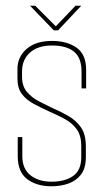

<svg xmlns="http://www.w3.org/2000/svg" viewBox="-20 -645 362 671"><path d="M160 6Q108 6 75 -19Q42 -44 42 -99V-166H58V-99Q58 -55 86.5 -32.5Q115 -10 160 -10Q207 -10 235.5 -30Q264 -50 264 -96V-134Q264 -172 248 -193.5Q232 -215 207.5 -228.5Q183 -242 155 -254Q124 -268 98 -282Q72 -296 56.5 -316.5Q41 -337 41 -370V-404Q41 -446 73 -474Q105 -502 162 -502Q214 -502 247.5 -478.5Q281 -455 281 -401V-336H265V-395Q265 -443 238.5 -464.5Q212 -486 162 -486Q112 -486 84.5 -461Q57 -436 57 -395V-377Q57 -344 74 -324Q91 -304 115 -291.5Q139 -279 160 -269Q190 -256 217.5 -240.5Q245 -225 262.5 -200.5Q280 -176 280 -134V-96Q280 -57 263 -35Q246 -13 219 -3.5Q192 6 160 6ZM168 -539 85 -625H103L175 -553L244 -625H264L183 -539Z"/></svg>

Font: Alumni Sans Pinstripe
Style: Regular
Weight: 400
Designer: Robert E. Leuschke
Foundry: Robert E. Leuschke
Version: Version 1.010; ttfautohint (v1.8.4.7-5d5b)